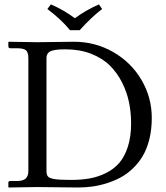

<svg xmlns="http://www.w3.org/2000/svg" viewBox="-20 -832 737 853"><path d="M291 -697.8Q252.9 -745.1 190.4 -792L206.1 -812.5Q264.6 -787.1 312.5 -751Q362.8 -787.6 419.4 -812.5L433.6 -792Q386.2 -755.9 334 -697.8ZM17.1 -19Q17.1 -27.8 24.4 -27.8H54.2Q82 -27.8 94 -38.6Q106 -49.3 106 -73.7V-571.8Q106 -599.1 95.7 -608.4Q85.4 -617.7 54.2 -617.7H25.9Q17.1 -617.7 17.1 -626.5V-644.5L18.6 -646.5L144.5 -644.5Q274.9 -646.5 308.6 -646.5Q403.3 -646.5 482.9 -600.8Q562.5 -555.2 608.4 -477.3Q654.3 -399.4 654.3 -308.1Q654.3 -256.8 643.6 -213.6Q632.8 -170.4 614.3 -139.2Q595.7 -107.9 569.8 -83.3Q543.9 -58.6 515.1 -43.2Q486.3 -27.8 453.4 -17.6Q420.4 -7.3 389.4 -3.2Q358.4 1 326.7 1L144.5 -1L18.6 1L17.1 -1ZM186.5 -71.8Q186.5 -54.7 193.8 -47.1Q201.2 -39.6 223.6 -36.1Q246.1 -32.7 296.4 -32.7Q341.3 -32.7 378.4 -39.3Q415.5 -45.9 450.7 -63.2Q485.8 -80.6 509.8 -108.2Q533.7 -135.7 548.1 -180.4Q562.5 -225.1 562.5 -283.7Q562.5 -332 553.2 -377.4Q543.9 -422.9 522 -466.1Q500 -509.3 467.3 -541.5Q434.6 -573.7 384.3 -593.3Q334 -612.8 271.5 -612.8Q250 -612.8 236.8 -611.6Q223.6 -610.4 210.9 -606.7Q198.2 -603 192.4 -594.7Q186.5 -586.4 186.5 -573.7Z"/></svg>

Font: Libertinage
Style: f
Weight: 400
Designer: OSP
Foundry: OSP
Version: Version 1.0; 2008; OFL relea